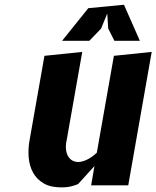

<svg xmlns="http://www.w3.org/2000/svg" viewBox="-20 -782 660 810"><path d="M460.5 -546.5 620 -563 521 0H364.5L378.5 -81.5L309.5 -5.5Q299 -1 281.8 3.8Q264.5 8.5 238 8.5Q193 8.5 164 -8.5Q135 -25.5 119.5 -53.8Q104 -82 101 -118Q98 -154 105 -192L167.5 -546.5L327 -563L261.5 -192Q257.5 -176 257.8 -161Q258 -146 262.2 -133.8Q266.5 -121.5 275.2 -112.5Q284 -103.5 297.5 -100Q307 -97.5 318.5 -99.2Q330 -101 342.2 -106.2Q354.5 -111.5 366.5 -119.8Q378.5 -128 388.5 -138ZM570 -610H462.5L436.5 -661.5L432.5 -725L406.5 -661.5L357 -610H242L352.5 -747.5L503 -762Z"/></svg>

Font: B612
Style: Bold Italic
Weight: 700
Italic angle: -10°
Designer: Nicolas Chauveau, Thomas Paillot, Jonathan Favre-Lamarine, Jean-Luc Vinot
Foundry: AIRBUS
Version: Version 1.008